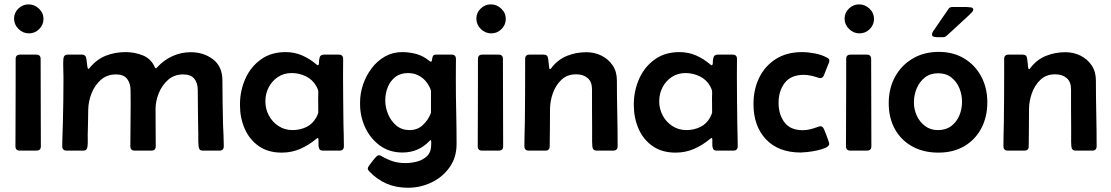

<svg xmlns="http://www.w3.org/2000/svg" viewBox="-20 -695 5127 886"><path d="M44.9 -609.4Q44.9 -636.2 64.9 -655.5Q85 -674.8 111.8 -674.8Q139.2 -674.8 159.9 -655Q180.7 -635.3 180.7 -607.4Q180.7 -580.6 160.9 -560.8Q141.1 -541 113.8 -541Q85.9 -541 65.4 -561.3Q44.9 -581.5 44.9 -609.4ZM52.2 -314.9V-422.9Q52.2 -442.9 72.3 -442.9H147.5Q167.5 -442.9 167.5 -422.9Q167.5 -322.3 168 -221.4Q168.5 -120.6 168.5 -20Q168.5 0 148.4 0H71.3Q51.3 0 51.3 -20Q51.3 -93.8 51.8 -167.5Q52.2 -241.2 52.2 -314.9Z M292.5 -442.9H358.9Q375.5 -442.9 378.4 -425.3Q379.4 -421.4 380.4 -409.7Q381.3 -397.9 383.1 -387.7Q384.8 -377.4 387.7 -377.4Q390.1 -377.4 392.1 -379.6Q394 -381.8 395 -383.3Q427.2 -421.9 469 -438.2Q510.7 -454.6 560.1 -454.6Q600.1 -454.6 637.9 -439.9Q675.8 -425.3 693.8 -386.2Q694.8 -384.8 695.8 -382.3Q696.8 -379.9 699.2 -379.9Q701.2 -379.9 702.6 -381.6Q704.1 -383.3 705.1 -384.3Q735.4 -417.5 775.4 -435.8Q815.4 -454.1 860.4 -454.1Q919.9 -454.1 963.1 -421.1Q1006.3 -388.2 1006.3 -324.2Q1006.3 -272.9 1007.3 -221.4Q1008.3 -169.9 1009.3 -118.7Q1010.3 -94.2 1011.5 -69.6Q1012.7 -44.9 1012.7 -20.5Q1012.7 0 992.7 0H916.5Q905.8 0 901.6 -4.9Q897.5 -9.8 896.5 -19.5Q894.5 -40 895 -61.3Q895.5 -82.5 894.5 -103Q894 -147 893.3 -190.9Q892.6 -234.9 892.6 -278.8Q892.6 -313 876.2 -332.3Q859.9 -351.6 824.7 -351.6Q784.2 -351.6 755.9 -326.7Q727.5 -301.8 712.6 -264.9Q697.8 -228 697.8 -192.4Q697.8 -149.4 698.2 -106.4Q698.7 -63.5 698.7 -20Q698.7 0 678.7 0H601.6Q581.5 0 581.5 -20Q581.5 -85 582.5 -149.4Q583.5 -213.9 582.5 -278.8Q582 -311.5 566.2 -331.5Q550.3 -351.6 515.6 -351.6Q474.1 -351.6 445.8 -326.9Q417.5 -302.2 402.8 -265.1Q388.2 -228 387.2 -191.4Q386.7 -161.6 386.2 -131.8Q385.7 -102.1 384.8 -71.8Q384.8 -59.1 385 -45.7Q385.3 -32.2 383.8 -19.5Q382.8 -9.8 378.7 -4.9Q374.5 0 363.8 0H287.1Q267.1 0 267.1 -21Q267.1 -46.4 268.3 -71.5Q269.5 -96.7 270 -122.1Q272.9 -229 272.9 -335.4Q272.9 -355.5 272 -379.4Q271 -403.3 272.5 -422.9Q273.9 -442.9 292.5 -442.9Z M1280.3 9.3Q1216.8 9.3 1173.8 -21Q1130.9 -51.3 1109.1 -101.3Q1087.4 -151.4 1087.4 -210V-217.8Q1088.4 -279.3 1113 -333.5Q1137.7 -387.7 1184.6 -421.1Q1231.4 -454.6 1297.9 -454.6Q1338.9 -454.6 1374.3 -439.2Q1409.7 -423.8 1440.4 -397.5Q1443.8 -394 1446.3 -394Q1452.1 -394 1451.9 -406.2Q1451.7 -418.5 1455.3 -430.7Q1459 -442.9 1474.6 -442.9H1543.5Q1563.5 -442.9 1563.5 -422.9Q1563.5 -401.9 1563.2 -380.9Q1563 -359.9 1563 -338.9Q1563 -285.2 1563.7 -231Q1564.5 -176.8 1564.9 -123Q1565.4 -97.7 1566.2 -72Q1566.9 -46.4 1566.9 -20.5Q1566.9 0 1546.9 0H1470.2Q1457 0 1453.1 -8.5Q1449.2 -17.1 1449.7 -28.8Q1450.2 -40.5 1449.7 -49.8Q1449.7 -51.3 1449.2 -54.7Q1448.7 -58.1 1446.3 -58.1Q1444.3 -58.1 1442.6 -56.6Q1440.9 -55.2 1439.5 -54.2Q1405.3 -25.4 1365.7 -8.1Q1326.2 9.3 1280.3 9.3ZM1330.1 -94.7Q1364.7 -94.7 1394.3 -109.1Q1423.8 -123.5 1440.4 -154.8Q1441.4 -156.7 1445.1 -164.8Q1448.7 -172.9 1448.7 -174.8Q1448.7 -191.9 1448.5 -209Q1448.2 -226.1 1448.2 -242.7Q1448.2 -250.5 1448.7 -260Q1449.2 -269.5 1448.2 -276.9Q1447.8 -280.3 1444.6 -287.1Q1441.4 -293.9 1439.9 -296.9Q1422.9 -327.6 1391.6 -342.8Q1360.4 -357.9 1326.2 -357.9Q1290 -357.9 1262.7 -339.8Q1235.4 -321.8 1220 -292.2Q1204.6 -262.7 1204.6 -227.5Q1204.6 -192.4 1220.7 -162.1Q1236.8 -131.8 1265.4 -113.3Q1293.9 -94.7 1330.1 -94.7Z M1861.8 171.4Q1754.9 171.4 1683.6 95.2Q1681.2 92.3 1679.2 89.4Q1677.2 86.4 1677.2 82.5Q1677.2 77.6 1684.8 66.9Q1692.4 56.2 1701.4 45.2Q1710.4 34.2 1713.9 30.3Q1717.3 26.9 1720.7 24.2Q1724.1 21.5 1729 21.5Q1732.9 21.5 1736.1 22.9Q1739.3 24.4 1742.2 26.4Q1768.1 41.5 1794.2 49.6Q1820.3 57.6 1850.6 57.6Q1877.9 57.6 1905.3 50.3Q1932.6 43 1951.2 24.7Q1969.7 6.3 1969.7 -26.4Q1969.7 -28.8 1970 -38.6Q1970.2 -48.3 1967.3 -48.3Q1965.3 -48.3 1963.6 -46.4Q1961.9 -44.4 1960.9 -43.5Q1910.6 8.8 1837.4 8.8Q1776.9 8.8 1732.9 -23.4Q1689 -55.7 1665.3 -106.7Q1641.6 -157.7 1641.6 -213.9V-223.6Q1641.6 -264.2 1655.3 -304.7Q1668.9 -345.2 1694.6 -379.4Q1720.2 -413.6 1756.1 -434.1Q1792 -454.6 1835.9 -454.6Q1870.6 -454.6 1902.8 -445.3Q1935.1 -436 1961.9 -413.6Q1964.8 -410.6 1968.3 -410.6Q1973.1 -410.6 1973.6 -418.7Q1974.1 -426.8 1977.1 -434.8Q1980 -442.9 1991.2 -442.9H2064Q2084 -442.9 2084 -422.9Q2084 -398.9 2083.7 -374.5Q2083.5 -350.1 2083.5 -325.7Q2083.5 -252 2085.2 -178.2Q2086.9 -104.5 2086.9 -30.3Q2086.9 31.2 2054.9 76.7Q2022.9 122.1 1971.7 146.7Q1920.4 171.4 1861.8 171.4ZM1869.6 -94.7Q1906.7 -94.7 1931.6 -118.2Q1956.5 -141.6 1968.8 -174.3V-276.4Q1968.8 -278.3 1965.3 -286.4Q1961.9 -294.4 1960.9 -295.9Q1946.3 -324.7 1920.9 -341.3Q1895.5 -357.9 1863.3 -357.9Q1827.6 -357.9 1804.2 -339.6Q1780.8 -321.3 1769.3 -292.5Q1757.8 -263.7 1757.8 -231.4Q1757.8 -199.7 1771 -168Q1784.2 -136.2 1809.1 -115.5Q1834 -94.7 1869.6 -94.7Z M2178.2 -609.4Q2178.2 -636.2 2198.2 -655.5Q2218.3 -674.8 2245.1 -674.8Q2272.5 -674.8 2293.2 -655Q2314 -635.3 2314 -607.4Q2314 -580.6 2294.2 -560.8Q2274.4 -541 2247.1 -541Q2219.2 -541 2198.7 -561.3Q2178.2 -581.5 2178.2 -609.4ZM2185.5 -314.9V-422.9Q2185.5 -442.9 2205.6 -442.9H2280.8Q2300.8 -442.9 2300.8 -422.9Q2300.8 -322.3 2301.3 -221.4Q2301.8 -120.6 2301.8 -20Q2301.8 0 2281.7 0H2204.6Q2184.6 0 2184.6 -20Q2184.6 -93.8 2185.1 -167.5Q2185.5 -241.2 2185.5 -314.9Z M2489.3 -442.9Q2507.3 -442.9 2509.3 -425.3Q2510.7 -415.5 2511.7 -405.8Q2512.7 -396 2513.7 -386.2Q2513.7 -385.3 2514.6 -380.6Q2515.6 -376 2518.1 -376Q2520.5 -376 2522.7 -378.9Q2524.9 -381.8 2525.9 -383.3Q2555.2 -420.9 2597.2 -437.5Q2639.2 -454.1 2685.5 -454.1Q2723.6 -454.1 2755.6 -438.2Q2787.6 -422.4 2807.1 -393.3Q2826.7 -364.3 2826.7 -324.2Q2826.7 -248.5 2828.4 -172.4Q2830.1 -96.2 2830.1 -20.5Q2830.1 0 2810.1 0H2733.4Q2714.8 0 2713.4 -20Q2711.9 -41 2712.4 -62.3Q2712.9 -83.5 2712.4 -104.5Q2711.9 -149.4 2711.9 -193.8Q2711.9 -238.3 2711.9 -282.7Q2711.9 -317.4 2691.9 -334.7Q2671.9 -352.1 2638.7 -352.1Q2597.2 -352.1 2570.6 -326.7Q2543.9 -301.3 2531 -264.2Q2518.1 -227.1 2518.1 -191.4Q2518.1 -148.4 2517.6 -105.7Q2517.1 -63 2516.6 -20Q2516.6 0 2496.6 0H2419.9Q2399.9 0 2399.9 -20.5Q2399.9 -47.9 2400.6 -75Q2401.4 -102.1 2401.9 -128.9Q2403.3 -243.2 2403.3 -357.4V-422.9Q2403.3 -442.9 2423.3 -442.9Z M3097.7 9.3Q3034.2 9.3 2991.2 -21Q2948.2 -51.3 2926.5 -101.3Q2904.8 -151.4 2904.8 -210V-217.8Q2905.8 -279.3 2930.4 -333.5Q2955.1 -387.7 3002 -421.1Q3048.8 -454.6 3115.2 -454.6Q3156.2 -454.6 3191.7 -439.2Q3227.1 -423.8 3257.8 -397.5Q3261.2 -394 3263.7 -394Q3269.5 -394 3269.3 -406.2Q3269 -418.5 3272.7 -430.7Q3276.4 -442.9 3292 -442.9H3360.8Q3380.9 -442.9 3380.9 -422.9Q3380.9 -401.9 3380.6 -380.9Q3380.4 -359.9 3380.4 -338.9Q3380.4 -285.2 3381.1 -231Q3381.8 -176.8 3382.3 -123Q3382.8 -97.7 3383.5 -72Q3384.3 -46.4 3384.3 -20.5Q3384.3 0 3364.3 0H3287.6Q3274.4 0 3270.5 -8.5Q3266.6 -17.1 3267.1 -28.8Q3267.6 -40.5 3267.1 -49.8Q3267.1 -51.3 3266.6 -54.7Q3266.1 -58.1 3263.7 -58.1Q3261.7 -58.1 3260 -56.6Q3258.3 -55.2 3256.8 -54.2Q3222.7 -25.4 3183.1 -8.1Q3143.6 9.3 3097.7 9.3ZM3147.5 -94.7Q3182.1 -94.7 3211.7 -109.1Q3241.2 -123.5 3257.8 -154.8Q3258.8 -156.7 3262.5 -164.8Q3266.1 -172.9 3266.1 -174.8Q3266.1 -191.9 3265.9 -209Q3265.6 -226.1 3265.6 -242.7Q3265.6 -250.5 3266.1 -260Q3266.6 -269.5 3265.6 -276.9Q3265.1 -280.3 3262 -287.1Q3258.8 -293.9 3257.3 -296.9Q3240.2 -327.6 3209 -342.8Q3177.7 -357.9 3143.6 -357.9Q3107.4 -357.9 3080.1 -339.8Q3052.7 -321.8 3037.4 -292.2Q3022 -262.7 3022 -227.5Q3022 -192.4 3038.1 -162.1Q3054.2 -131.8 3082.8 -113.3Q3111.3 -94.7 3147.5 -94.7Z M3766.1 -112.3Q3772.9 -112.3 3776.6 -107.9Q3780.3 -103.5 3782.7 -98.1Q3784.7 -94.2 3790.5 -79.1Q3796.4 -64 3801.5 -49.3Q3806.6 -34.7 3806.6 -31.7Q3806.6 -21 3789.8 -13.2Q3772.9 -5.4 3749.5 -0.5Q3726.1 4.4 3705.1 6.6Q3684.1 8.8 3675.3 8.8Q3572.3 8.8 3514.6 -52.2Q3457 -113.3 3457 -214.8Q3457 -282.7 3483.6 -336.9Q3510.3 -391.1 3560.5 -422.9Q3610.8 -454.6 3681.2 -454.6Q3708.5 -454.6 3740.2 -448.5Q3772 -442.4 3795.9 -429.2Q3800.8 -426.8 3804 -423.6Q3807.1 -420.4 3807.1 -414.6Q3807.1 -409.7 3804.7 -404.8L3782.2 -348.1Q3776.9 -334.5 3765.1 -334.5Q3760.3 -334.5 3754.4 -336.9Q3738.3 -342.3 3722.2 -345.9Q3706.1 -349.6 3689 -349.6Q3629.9 -349.6 3601.3 -312.5Q3572.8 -275.4 3572.8 -220.2Q3572.8 -167 3599.9 -130.6Q3627 -94.2 3684.1 -94.2Q3702.6 -94.2 3719.7 -98.6Q3736.8 -103 3753.9 -109.4Q3756.8 -110.4 3759.8 -111.3Q3762.7 -112.3 3766.1 -112.3Z M3877.4 -609.4Q3877.4 -636.2 3897.5 -655.5Q3917.5 -674.8 3944.3 -674.8Q3971.7 -674.8 3992.4 -655Q4013.2 -635.3 4013.2 -607.4Q4013.2 -580.6 3993.4 -560.8Q3973.6 -541 3946.3 -541Q3918.5 -541 3897.9 -561.3Q3877.4 -581.5 3877.4 -609.4ZM3884.8 -314.9V-422.9Q3884.8 -442.9 3904.8 -442.9H3980Q4000 -442.9 4000 -422.9Q4000 -322.3 4000.5 -221.4Q4001 -120.6 4001 -20Q4001 0 3981 0H3903.8Q3883.8 0 3883.8 -20Q3883.8 -93.8 3884.3 -167.5Q3884.8 -241.2 3884.8 -314.9Z M4081.1 -219.2Q4081.1 -287.1 4110.1 -340.3Q4139.2 -393.6 4191.4 -424.6Q4243.7 -455.6 4312 -455.6Q4379.4 -455.6 4429.7 -425Q4480 -394.5 4508.1 -341.8Q4536.1 -289.1 4536.1 -223.1Q4536.1 -155.3 4508.3 -102.8Q4480.5 -50.3 4429.9 -20.5Q4379.4 9.3 4310.1 9.3Q4241.2 9.3 4189.7 -19.3Q4138.2 -47.9 4109.6 -99.1Q4081.1 -150.4 4081.1 -219.2ZM4309.6 -356.9Q4272.5 -356.9 4247.6 -337.2Q4222.7 -317.4 4210 -286.6Q4197.3 -255.9 4197.3 -222.2Q4197.3 -190.4 4210.7 -161.1Q4224.1 -131.8 4249 -113.3Q4273.9 -94.7 4308.1 -94.7Q4345.2 -94.7 4369.9 -113.5Q4394.5 -132.3 4407 -162.1Q4419.4 -191.9 4419.4 -225.6Q4419.4 -258.3 4407 -288.3Q4394.5 -318.4 4370.1 -337.6Q4345.7 -356.9 4309.6 -356.9ZM4440.9 -662.6Q4446.3 -662.6 4458.7 -661.1Q4471.2 -659.7 4471.2 -650.9Q4471.2 -644.5 4464.6 -637.9Q4458 -631.3 4454.1 -627.4Q4427.2 -603 4400.6 -577.9Q4374 -552.7 4346.7 -528.8Q4340.3 -523.4 4333 -523.4H4304.2Q4297.9 -523.4 4289.3 -525.4Q4280.8 -527.3 4280.8 -535.6Q4280.8 -540.5 4283.2 -545.4Q4285.6 -550.3 4288.1 -553.7L4356.9 -653.8Q4362.8 -662.6 4373.5 -662.6Z M4699.7 -442.9Q4717.8 -442.9 4719.7 -425.3Q4721.2 -415.5 4722.2 -405.8Q4723.1 -396 4724.1 -386.2Q4724.1 -385.3 4725.1 -380.6Q4726.1 -376 4728.5 -376Q4731 -376 4733.2 -378.9Q4735.4 -381.8 4736.3 -383.3Q4765.6 -420.9 4807.6 -437.5Q4849.6 -454.1 4896 -454.1Q4934.1 -454.1 4966.1 -438.2Q4998 -422.4 5017.6 -393.3Q5037.1 -364.3 5037.1 -324.2Q5037.1 -248.5 5038.8 -172.4Q5040.5 -96.2 5040.5 -20.5Q5040.5 0 5020.5 0H4943.8Q4925.3 0 4923.8 -20Q4922.4 -41 4922.9 -62.3Q4923.3 -83.5 4922.9 -104.5Q4922.4 -149.4 4922.4 -193.8Q4922.4 -238.3 4922.4 -282.7Q4922.4 -317.4 4902.3 -334.7Q4882.3 -352.1 4849.1 -352.1Q4807.6 -352.1 4781 -326.7Q4754.4 -301.3 4741.5 -264.2Q4728.5 -227.1 4728.5 -191.4Q4728.5 -148.4 4728 -105.7Q4727.5 -63 4727.1 -20Q4727.1 0 4707 0H4630.4Q4610.4 0 4610.4 -20.5Q4610.4 -47.9 4611.1 -75Q4611.8 -102.1 4612.3 -128.9Q4613.8 -243.2 4613.8 -357.4V-422.9Q4613.8 -442.9 4633.8 -442.9Z"/></svg>

Font: Belanosima
Style: Regular
Weight: 400
Designer: The DocRepair Project, Santiago Orozco
Foundry: Google
Version: Version 2.000